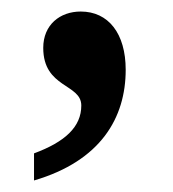

<svg xmlns="http://www.w3.org/2000/svg" viewBox="-20 -159 300 333"><path d="M39 154C155 120 198 45 198 -38C198 -101 168 -139 120 -139C84 -139 55 -116 55 -76C55 -6 121 -14 121 24C121 61 93 87 39 107Z"/></svg>

Font: Noto Serif Khmer SemiCondensed SemiBold
Style: Regular
Weight: 600
Width: 4
Designer: Danh Hong and the Monotype Design Team
Foundry: Monotype Imaging Inc.
Version: Version 2.004